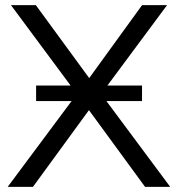

<svg xmlns="http://www.w3.org/2000/svg" viewBox="-20 -725 690 745"><path d="M9.9 0 289.8 -375.9V-344.8L22.6 -705H119.1L339 -404.4H313.3L531.2 -705H628.2L360.9 -344.8V-375.9L640.4 0H542.8L309.2 -319.4H341L107.9 0ZM120.1 -332.8V-393.2H531.1V-332.8Z"/></svg>

Font: Nunito Sans 12pt ExtraLight
Style: Regular
Weight: 200
Designer: Vernon Adams
Foundry: Vernon Adams
Version: Version 3.101;gftools[0.9.27]